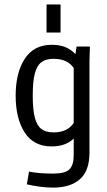

<svg xmlns="http://www.w3.org/2000/svg" viewBox="-20 -645 478 856"><path d="M217.8 191.4Q188.5 191.4 158.7 187.5Q128.9 183.6 99.6 176.8L109.4 120.1Q152.3 128.9 216.8 128.9Q270.5 128.9 289.6 109.9Q308.6 90.8 308.6 47.9V-27.3Q291 -9.8 266.1 -1Q241.2 7.8 210 7.8Q129.9 7.8 89.8 -54.7Q49.8 -117.2 49.8 -218.8Q49.8 -320.3 90.3 -382.8Q130.9 -445.3 210.9 -445.3Q246.1 -445.3 272 -434.6Q297.9 -423.8 316.4 -403.3L321.3 -437.5H380.9L378.9 -375V35.2Q378.9 117.2 335.9 154.3Q293 191.4 217.8 191.4ZM218.8 -54.7Q280.3 -54.7 308.6 -96.7V-341.8Q281.2 -382.8 218.8 -382.8Q184.6 -382.8 164.6 -367.7Q144.5 -352.5 135.3 -317.4Q126 -282.2 126 -218.8Q126 -156.2 135.3 -120.6Q144.5 -85 164.6 -69.8Q184.6 -54.7 218.8 -54.7ZM250 -625V-562.5H187.5V-625ZM250 -562.5V-500H187.5V-562.5Z"/></svg>

Font: Sudo Variable
Style: Regular
Weight: 400
Monospace: yes
Designer: Jens Kutilek
Foundry: Jens Kutilek
Version: Version 0.040